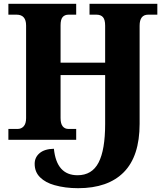

<svg xmlns="http://www.w3.org/2000/svg" viewBox="-20 -734 874 1008"><path d="M266 238Q219 225 190.5 197Q162 169 162 126Q162 92 188 70Q214 48 263 47Q277 186 387 186Q463 186 497.5 119.5Q532 53 532 -83V-340H298V-114Q298 -85 309 -71Q320 -57 340 -57H380V0H24V-57H72Q92 -57 104.5 -71Q117 -85 117 -114V-600Q117 -657 67 -657H24V-714H380V-657H340Q320 -657 309 -644.5Q298 -632 298 -601V-405H532V-599Q532 -631 520.5 -644Q509 -657 486 -657H450V-714H806V-657H758Q713 -657 713 -599V-84Q713 86 630 170Q547 254 390 254Q322 254 266 238Z"/></svg>

Font: Noto Serif ExtraBold
Style: Regular
Weight: 800
Designer: Monotype Design Team
Foundry: Monotype Imaging Inc.
Version: Version 1.001